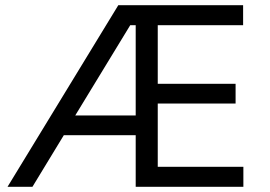

<svg xmlns="http://www.w3.org/2000/svg" viewBox="-20 -720 1041 740"><path d="M9 0 436 -700H917V-623H588V-397H888V-321H588V-77H918V0H503V-199H226L105 0ZM270 -275H503V-623H482Z"/></svg>

Font: Figtree
Style: Regular
Weight: 400
Designer: Erik Kennedy
Foundry: Erik Kennedy
Version: Version 2.002